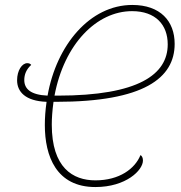

<svg xmlns="http://www.w3.org/2000/svg" viewBox="-20 -745 729 775"><path d="M365 10C489 10 557 -58 557 -97C557 -108 553 -116 547 -119C525 -64 462 -17 365 -17C274 -17 189 -68 189 -242C189 -266 191 -298 196 -334H207C561 -334 685 -430 685 -568C685 -660 627 -725 514 -725C343 -725 208 -563 172 -359C104 -362 78 -386 78 -422C78 -444 86 -465 106 -483C102 -488 97 -490 90 -490C69 -490 49 -461 49 -421C49 -375 82 -337 168 -334C163 -299 161 -269 161 -240C161 -115 207 10 365 10ZM213 -359H200C239 -567 370 -700 513 -700C608 -700 657 -645 657 -566C657 -445 540 -359 213 -359Z"/></svg>

Font: Noto Serif SemiCondensed Thin
Style: Italic
Weight: 100
Width: 4
Italic angle: -12°
Designer: Monotype Design Team
Foundry: Monotype Imaging Inc.
Version: Version 2.013